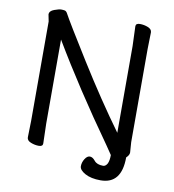

<svg xmlns="http://www.w3.org/2000/svg" viewBox="-92 -795 921 1016"><g transform="rotate(10 369.0 -287.0)"><path d="M546.9 -1Q538.1 -15.1 515.1 -47.9Q323.2 -317.9 181.2 -557.1V-105L184.1 1Q184.1 17.1 162.6 17.1Q141.1 17.1 119.6 8.5Q98.1 0 98.1 -17.1L100.1 -106V-640.1L92.8 -676.8Q92.8 -695.8 117.9 -704.8Q143.1 -713.9 154.1 -713.9Q165 -713.9 173.1 -712.4Q181.2 -710.9 187 -701.2Q211.9 -654.8 329.3 -466.8Q446.8 -278.8 560.1 -123V-588.9L556.2 -694.8Q556.2 -710.9 578.6 -710.9Q601.1 -710.9 622.1 -702.4Q643.1 -693.8 643.1 -676.8L641.1 -587.9V-86.9L645 -32.2Q645 -20 633.8 -7.8L628.9 -2.9Q628.9 140.1 516.1 140.1Q464.8 140.1 432.9 122.6Q400.9 105 400.9 84.5Q400.9 64 412.8 44.9Q424.8 25.9 439.5 25.9Q454.1 25.9 468.5 43.9Q482.9 62 516.1 62Q529.8 62 539.1 44.9Q546.9 27.8 546.9 -1Z"/></g></svg>

Font: LXGW WenKai Screen
Style: Regular
Weight: 400
Designer: LXGW / Fontworks Inc.
Foundry: LXGW / Fontworks Inc.
Version: Version 1.510;January 18,2025